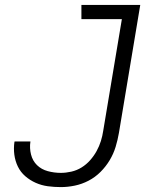

<svg xmlns="http://www.w3.org/2000/svg" viewBox="-20 -755 640 783"><path d="M228 8Q201 8 175 4.5Q149 1 125.5 -9.5Q102 -20 83 -36.5Q64 -53 53 -75.5Q42 -98 38.5 -124Q35 -150 39 -177Q39 -177 39.5 -177.5Q40 -178 40 -178H104Q104 -178 104 -178Q104 -178 104 -177Q100 -151 106.5 -125Q113 -99 131 -81.5Q149 -64 175 -57Q201 -50 228 -50Q249 -50 271 -55Q293 -60 312.5 -72Q332 -84 347.5 -101.5Q363 -119 374 -139Q385 -159 391.5 -180Q398 -201 401 -222L477 -677H312V-735H552L465 -213Q460 -184 451.5 -156Q443 -128 427.5 -102Q412 -76 390 -54Q368 -32 341 -18Q314 -4 285 2Q256 8 228 8Z"/></svg>

Font: Iosevka Curly LtExObl
Style: Regular
Weight: 300
Width: 7
Italic angle: -9°
Monospace: yes
Designer: Belleve Invis
Foundry: Belleve Invis
Version: Version 11.1.0; ttfautohint (v1.8.3)